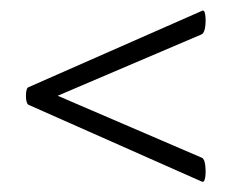

<svg xmlns="http://www.w3.org/2000/svg" viewBox="-20 -375 447 370"><path d="M369 -354Q374 -357 375.5 -346.5Q377 -336 375.5 -324Q374 -312 369 -309L76 -184V-197L369 -71Q374 -69 375.5 -56.5Q377 -44 375.5 -33.5Q374 -23 369 -25L35 -173Q30 -176 30 -190.5Q30 -205 35 -207Z"/></svg>

Font: Cormorant Garamond Light SemiBold
Style: Italic
Weight: 600
Italic angle: -10°
Version: Version 4.001